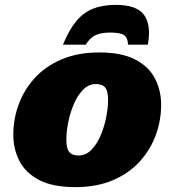

<svg xmlns="http://www.w3.org/2000/svg" viewBox="-20 -752 714 787"><path d="M387 -537Q478.5 -537 534.2 -508Q590 -479 615.2 -430.2Q640.5 -381.5 640.5 -322Q640.5 -259 618.8 -199Q597 -139 553.5 -90.8Q510 -42.5 443.8 -13.8Q377.5 15 288 15Q196.5 15 140.8 -14Q85 -43 59.8 -92Q34.5 -141 34.5 -200Q34.5 -263 56.2 -323Q78 -383 121.5 -431.2Q165 -479.5 231.5 -508.2Q298 -537 387 -537ZM302 -114.5Q331.5 -114.5 354.2 -137.5Q377 -160.5 392.2 -196.2Q407.5 -232 415.2 -271Q423 -310 423 -342Q423 -379 411.2 -393.2Q399.5 -407.5 373 -407.5Q343.5 -407.5 320.8 -384.5Q298 -361.5 282.8 -325.8Q267.5 -290 259.8 -251Q252 -212 252 -180Q252 -143 264 -128.8Q276 -114.5 302 -114.5ZM433 -618.5Q392.5 -618.5 370.2 -607.2Q348 -596 331.5 -569H238Q263.5 -630.5 293.2 -666Q323 -701.5 362.2 -716.8Q401.5 -732 455 -732Q541 -732 570.8 -690.5Q600.5 -649 586 -569H504.5Q504.5 -596 489.2 -607.2Q474 -618.5 433 -618.5Z"/></svg>

Font: Newsreader 6pt ExtraBold
Style: Italic
Weight: 800
Italic angle: -17°
Designer: Hugues Gentile
Foundry: Production Type
Version: Version 1.003; ttfautohint (v1.8.3)